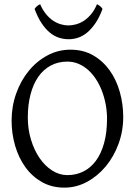

<svg xmlns="http://www.w3.org/2000/svg" viewBox="-20 -862 640 897"><path d="M480 -307.1Q480 -340.8 473.9 -373.8Q467.8 -406.7 456.5 -436.3Q445.3 -465.8 429 -491.2Q412.6 -516.6 392.1 -534.9Q371.6 -553.2 347.2 -563.7Q322.8 -574.2 294.9 -574.2Q251.5 -574.2 217 -555.7Q182.6 -537.1 158.9 -503.2Q135.3 -469.2 122.6 -420.9Q109.9 -372.6 109.9 -313Q109.9 -258.3 124.8 -209.5Q139.6 -160.6 164.8 -123.8Q189.9 -86.9 223.6 -65.4Q257.3 -43.9 294.9 -43.9Q335.4 -43.9 369.4 -60.8Q403.3 -77.6 428 -110.8Q452.6 -144 466.3 -193.4Q480 -242.7 480 -307.1ZM555.7 -315.9Q555.7 -249.5 533.7 -189.7Q511.7 -129.9 473.9 -84.5Q436 -39.1 386.2 -12.2Q336.4 14.6 280.8 14.6Q222.2 14.6 176.3 -11.2Q130.4 -37.1 98.9 -80.6Q67.4 -124 50.8 -180.7Q34.2 -237.3 34.2 -298.8Q34.2 -365.2 55.7 -425.3Q77.1 -485.4 114.3 -530.8Q151.4 -576.2 201.4 -603Q251.5 -629.9 309.1 -629.9Q369.6 -629.9 415.5 -603.3Q461.4 -576.7 492.7 -532.7Q523.9 -488.8 539.8 -432.1Q555.7 -375.5 555.7 -315.9ZM459 -820.3Q444.3 -780.8 426 -753.9Q407.7 -727.1 387.5 -710.2Q367.2 -693.4 345.2 -686Q323.2 -678.7 301.3 -678.7Q277.3 -678.7 254.9 -686Q232.4 -693.4 212.2 -710.2Q191.9 -727.1 174.1 -753.9Q156.2 -780.8 141.6 -820.3Q147.5 -829.1 153.3 -833.7Q159.2 -838.4 167.5 -842.3Q179.7 -814.5 195.6 -795.4Q211.4 -776.4 229 -764.9Q246.6 -753.4 264.9 -748.3Q283.2 -743.2 299.3 -743.2Q316.4 -743.2 335.2 -748.3Q354 -753.4 371.8 -764.9Q389.6 -776.4 405.5 -795.4Q421.4 -814.5 433.1 -842.3Q441.4 -838.4 447.3 -833.7Q453.1 -829.1 459 -820.3Z"/></svg>

Font: Gentium
Style: Regular
Weight: 400
Designer: J. Victor Gaultney
Version: Version 1.03; 2011; OFL 1.1 release